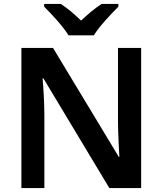

<svg xmlns="http://www.w3.org/2000/svg" viewBox="-20 -958 828 978"><path d="M329 -778H458C485 -823 547 -888 583 -924V-938H498C463 -916 428 -886 393 -853C359 -886 325 -915 290 -938H205V-924C242 -887 302 -823 329 -778ZM699 0V-714H581V-341C581 -282 586 -196 588 -159H585L250 -714H89V0H206V-370C206 -435 201 -512 197 -559H201L537 0Z"/></svg>

Font: Noto Sans Khmer UI SemiBold
Style: Regular
Weight: 600
Designer: Danh Hong and the Monotype Design Team
Foundry: Monotype Imaging Inc.
Version: Version 2.002